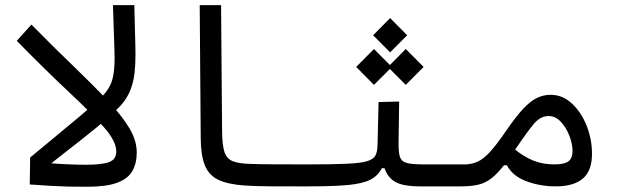

<svg xmlns="http://www.w3.org/2000/svg" viewBox="-20 -713 2384 737"><path d="M313.5 3.9Q272.5 3.9 241.2 3.2Q210 2.4 176.3 0.5Q142.6 -1.5 94.2 -4.9L95.7 -108.4L151.9 -87.9Q201.7 -84 240.7 -82.3Q279.8 -80.6 309.6 -80.6Q371.1 -80.6 398.7 -90.8Q426.3 -101.1 426.3 -131.3Q426.3 -170.4 380.4 -222.9Q334.5 -275.4 249 -355.5Q163.1 -435.5 44.4 -556.2L100.6 -618.7Q190.4 -527.3 264.6 -456.5Q338.4 -385.3 392.3 -328.1Q446.3 -271 475.6 -222.7Q504.9 -174.3 504.9 -127.9Q504.9 -85.9 488 -56.4Q471.2 -26.9 429.7 -11.5Q388.2 3.9 313.5 3.9Z M152.8 -66.4 95.7 -108.4Q174.3 -173.8 247.1 -233.9Q319.8 -293.5 370.1 -341.3Q402.3 -372.6 412.1 -411.1Q419.9 -441.9 419.9 -490.7Q419.9 -502.9 419.4 -516.1L413.6 -693.4H495.6L499.5 -540Q500 -522 500 -505.9Q500 -464.8 496.6 -433.6Q491.2 -389.2 475.8 -356.4Q460.4 -323.7 431.2 -295.4Q391.6 -256.8 343.5 -217.8Q295.4 -178.7 246.1 -140.6Q196.8 -102.5 152.8 -66.4Z M1166 2.4Q1154.8 2.4 1144 2.4Q1132.8 2.4 1122.1 2.4Q1064.5 2.4 1014.2 2.2Q963.9 2 918 -1Q855.5 -5.4 818.8 -22.5Q782.2 -39.6 766.6 -77.6Q751 -115.7 750.5 -182.1L746.6 -693.4H828.6L832.5 -209Q833 -157.7 841.1 -131.3Q849.1 -105 871.3 -95.2Q893.6 -85.4 936.5 -84Q978 -82.5 1023.7 -82.3Q1069.3 -82 1128.4 -82Q1138.7 -82 1149.9 -82Q1160.6 -82 1171.9 -82Q1195.3 -82 1195.3 -43.9Q1195.3 -19 1187.7 -8.3Q1180.2 2.4 1166 2.4Z M1166 2.4 1171.9 -82Q1260.7 -82 1312.5 -84.5Q1364.3 -86.9 1388.9 -94.2Q1413.6 -101.6 1421.1 -116.2Q1428.7 -130.9 1429.2 -155.8L1433.1 -321.3L1512.2 -323.2L1509.8 -160.6Q1509.8 -127 1515.4 -110.1Q1521 -93.3 1541 -87.6Q1561 -82 1604.5 -82H1757.8Q1793 -82 1793 -44.9Q1793 -17.1 1781.2 -7.3Q1769.5 2.4 1752 2.4H1593.3Q1527.3 2.4 1497.6 -14.6Q1467.8 -31.7 1456.1 -67.4H1445.8Q1431.2 -38.6 1401.9 -23.4Q1372.6 -8.3 1316.7 -2.9Q1260.7 2.4 1166 2.4ZM1537.6 -387.2 1476.6 -448.2 1415.5 -387.2 1347.2 -456.1 1415.5 -524.9 1476.6 -463.4 1537.6 -524.9 1606 -456.1ZM1477.5 -512.2 1412.1 -577.6 1477.5 -643.6 1543 -577.6Z M1749 2.4Q1735.8 2.4 1730.2 -8.1Q1724.6 -18.6 1724.6 -44.9Q1724.6 -81.5 1757.8 -81.5Q1788.6 -81.5 1812 -91.8Q1835.4 -102.1 1861.1 -130.1Q1886.7 -158.2 1923.8 -212.4Q1960 -265.1 1987.8 -294.9Q2015.6 -324.7 2040.8 -336.9Q2065.9 -349.1 2093.8 -349.1Q2139.2 -349.1 2175 -315.9Q2210.9 -282.7 2231.7 -230.7Q2252.4 -178.7 2252.4 -122.6Q2252.4 -57.6 2217.3 -27.6Q2182.1 2.4 2113.3 2.4Q2053.2 2.4 2000.5 -17.3Q1947.8 -37.1 1925.8 -78.6H1914.6Q1889.6 -46.9 1867.2 -29.1Q1844.7 -11.2 1817.1 -4.4Q1789.6 2.4 1749 2.4ZM1957.5 -138.7Q1991.7 -110.8 2027.6 -96.4Q2063.5 -82 2108.9 -82Q2145.5 -82 2161.6 -93.5Q2177.7 -105 2177.7 -133.8Q2177.7 -160.2 2165.8 -191.4Q2153.8 -222.7 2133.1 -245.1Q2112.3 -267.6 2085.9 -267.6Q2054.7 -267.6 2029.5 -237.8Q2004.4 -208 1965.8 -150.9Q1961.4 -144 1957.5 -138.7Z"/></svg>

Font: CaskaydiaMono NF SemiLight
Style: Regular
Weight: 350
Designer: Aaron Bell
Foundry: Saja Typeworks
Version: Version 2111.001; ttfautohint (v1.8.4);Nerd Fonts 3.1.1